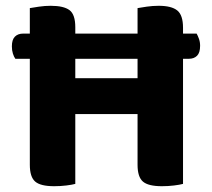

<svg xmlns="http://www.w3.org/2000/svg" viewBox="-20 -636 732 663"><path d="M240 -1Q229 2 209 4.5Q189 7 167 7Q120 7 101.5 -9Q83 -25 83 -67V-433H33Q28 -440 24.5 -451Q21 -462 21 -476Q21 -499 31.5 -509.5Q42 -520 60 -520H83V-608Q94 -610 114.5 -613Q135 -616 155 -616Q200 -616 220 -601Q240 -586 240 -542V-520H455V-608Q466 -610 486.5 -613Q507 -616 528 -616Q572 -616 592 -600Q612 -584 612 -540V-520H659Q663 -513 667 -502Q671 -491 671 -478Q671 -454 660.5 -443.5Q650 -433 632 -433H612V-1Q601 2 581 4.5Q561 7 539 7Q492 7 473.5 -9Q455 -25 455 -67V-242H240ZM455 -366V-433H240V-366Z"/></svg>

Font: Baloo Chettan 2
Style: Bold
Weight: 700
Designer: Maithili Shingre, Unnati Kotecha and Ek Type
Foundry: Ek Type
Version: Version 1.640;hotconv 1.0.111;makeotfexe 2.5.65597; ttfautoh